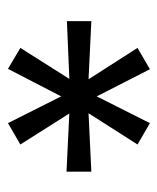

<svg xmlns="http://www.w3.org/2000/svg" viewBox="24 -780 406 495"><g transform="rotate(90 227.5 -532.0)"><path d="M157 -349 103 -381 191 -520 200 -508 34 -501V-564L200 -556L192 -544L103 -683L158 -715L232 -570H224L297 -715L352 -683L264 -545L255 -556L422 -564V-500L255 -508L264 -520L352 -381L297 -349L224 -494H232Z"/></g></svg>

Font: Nunito Sans 11pt
Style: Regular
Weight: 400
Version: Version 3.101;gftools[0.9.27]